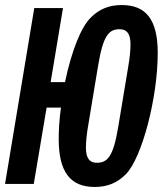

<svg xmlns="http://www.w3.org/2000/svg" viewBox="-26 -730 646 762"><path d="M350 12C400 12 439 -4 473 -38C537 -102 600 -341 600 -520C600 -653 553 -710 457 -710C407 -710 368 -694 334 -660C295 -621 258 -528 232 -404H175L224 -698H110L-6 0H108L159 -303H216C209 -255 207 -211 207 -178C207 -45 255 12 350 12ZM358 -84C331 -84 315 -100 315 -144C315 -167 318 -198 324 -232L363 -467C383 -590 406 -614 449 -614C476 -614 492 -598 492 -554C492 -531 489 -500 483 -466L444 -231C424 -108 401 -84 358 -84Z"/></svg>

Font: IBM Plex Mono SmBld
Style: Italic
Weight: 600
Italic angle: -9.5°
Monospace: yes
Designer: Mike Abbink, Paul van der Laan, Pieter van Rosmalen
Foundry: Bold Monday
Version: Version 2.004